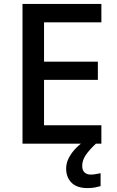

<svg xmlns="http://www.w3.org/2000/svg" viewBox="-20 -734 597 981"><path d="M498 0H95V-714H498V-620H205V-419H480V-326H205V-94H498ZM400 114Q400 136 412 147Q424 158 443 158Q460 158 472.5 155Q485 152 494 151V217Q479 221 464 224Q449 227 427 227Q373 227 345.5 199.5Q318 172 318 127Q318 98 332.5 71Q347 44 369.5 21.5Q392 -1 416 -16L470 0Q436 32 418 58.5Q400 85 400 114Z"/></svg>

Font: Noto Sans NKo Unjoined Medium
Style: Regular
Weight: 500
Designer: Monotype Design Team
Foundry: Monotype Imaging Inc.
Version: Version 2.004